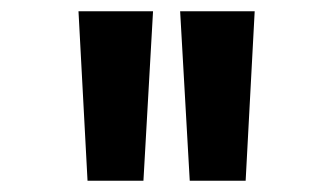

<svg xmlns="http://www.w3.org/2000/svg" viewBox="-20 -790 590 340"><path d="M135 -470 119 -770H251L234 -470ZM316 -470 299 -770H431L415 -470Z"/></svg>

Font: M PLUS Code Latin SemiExpanded SemiBold
Style: Regular
Weight: 600
Width: 6
Designer: Coji Morishita
Foundry: UNDERFOREST DESIGN
Version: Version 1.002; ttfautohint (v1.8.3)